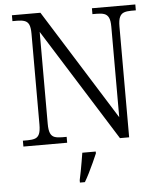

<svg xmlns="http://www.w3.org/2000/svg" viewBox="-61 -766 870 1040"><g transform="rotate(-5 374.0 -246.5)"><path d="M43 0V-32H70Q94 -32 109.5 -37.5Q125 -43 132.5 -60Q140 -77 140 -111V-605Q140 -639 132.5 -655Q125 -671 109 -676.5Q93 -682 70 -682H43V-714H198L574 -113V-605Q574 -639 566 -655Q558 -671 542.5 -676.5Q527 -682 503 -682H478V-714H714V-682H688Q665 -682 649.5 -676.5Q634 -671 626 -654Q618 -637 618 -603V0H568L185 -611V-111Q185 -77 192.5 -60Q200 -43 215.5 -37.5Q231 -32 255 -32H281V0ZM331 208Q336 185 341 159.5Q346 134 350 109Q354 84 358 61H431V71Q422 92 409.5 119.5Q397 147 383.5 174Q370 201 358 221H331Z"/></g></svg>

Font: Noto Serif Armenian Light
Style: Regular
Weight: 300
Version: Version 2.007